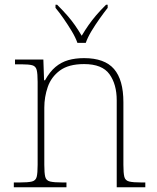

<svg xmlns="http://www.w3.org/2000/svg" viewBox="-20 -786 657 806"><path d="M38 0V-20H61Q98 -20 114 -24Q130 -28 134 -43.5Q138 -59 138 -94V-442Q138 -477 134 -492.5Q130 -508 115.5 -512Q101 -516 71 -516H43V-536H162L165 -449H169Q189 -485 213 -505Q237 -525 266.5 -533.5Q296 -542 333 -542Q419 -542 458.5 -496.5Q498 -451 498 -357V-94Q498 -59 502 -43.5Q506 -28 522.5 -24Q539 -20 575 -20H590V0H470V-365Q470 -432 439.5 -474.5Q409 -517 333 -517Q268 -517 231.5 -490Q195 -463 180.5 -421Q166 -379 166 -334V-94Q166 -59 170 -43.5Q174 -28 190.5 -24Q207 -20 243 -20H259V0ZM305 -606Q297 -629 281 -655.5Q265 -682 247 -708Q229 -734 213 -753V-766H220Q245 -741 262.5 -721Q280 -701 294 -681Q308 -661 323 -636Q338 -661 352 -681Q366 -701 383 -721Q400 -741 425 -766H432V-753Q417 -734 398.5 -708Q380 -682 364 -655.5Q348 -629 340 -606Z"/></svg>

Font: Noto Serif Thai Thin
Style: Regular
Weight: 250
Version: Version 2.001